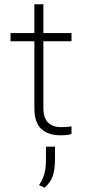

<svg xmlns="http://www.w3.org/2000/svg" viewBox="-20 -624 398 894"><path d="M262 6Q203 6 171.5 -24.5Q140 -55 140 -120V-432H29V-470H140V-604H182V-470H313V-432H182V-122Q182 -75 203.5 -53.5Q225 -32 266 -32Q278 -32 291.5 -33Q305 -34 313 -36V0Q305 3 290.5 4.5Q276 6 262 6ZM187 250 162 238Q174 219 181 202Q188 185 191 165Q194 145 194 119V59H236V119Q236 166 225 197Q214 228 187 250Z"/></svg>

Font: Gantari ExtraLight
Style: Regular
Weight: 250
Designer: Anugrah Pasau
Foundry: Lafontype
Version: Version 1.000